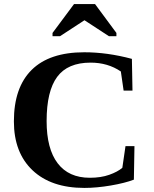

<svg xmlns="http://www.w3.org/2000/svg" viewBox="-20 -921 762 951"><path d="M397.9 9.8Q233.4 9.8 141.1 -77.6Q48.8 -165 48.8 -319.8Q48.8 -487.8 137 -575Q225.1 -662.1 397.5 -662.1Q511.2 -662.1 633.3 -629.4L636.2 -472.2H592.3L578.6 -566.9Q514.2 -610.8 428.7 -610.8Q315.4 -610.8 263.2 -540.3Q210.9 -469.7 210.9 -321.3Q210.9 -184.1 265.6 -112.3Q320.3 -40.5 424.8 -40.5Q480 -40.5 521.2 -55.2Q562.5 -69.8 585.9 -89.8L601.6 -197.3H646L643.1 -31.2Q599.1 -14.2 528.8 -2.2Q458.5 9.8 397.9 9.8ZM240.2 -741.7V-757.8L346.7 -900.9H450.7L556.6 -757.8V-741.7H519.5L398.4 -820.8L277.3 -741.7Z"/></svg>

Font: Liberation Serif
Style: Bold
Weight: 700
Designer: Steve Matteson
Foundry: Ascender Corporation
Version: Version 2.1.5